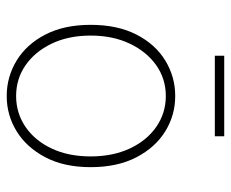

<svg xmlns="http://www.w3.org/2000/svg" viewBox="-78 -598 688 572"><g transform="rotate(90 266.0 -312.0)"><path d="M266 12Q209 12 160.5 -17.5Q112 -47 83 -103Q54 -159 54 -238Q54 -318 83 -374.5Q112 -431 160.5 -460.5Q209 -490 266 -490Q323 -490 371 -460.5Q419 -431 448.5 -374.5Q478 -318 478 -238Q478 -159 448.5 -103Q419 -47 371 -17.5Q323 12 266 12ZM266 -16Q317 -16 358 -44Q399 -72 422.5 -122Q446 -172 446 -238Q446 -304 422.5 -354.5Q399 -405 358 -433.5Q317 -462 266 -462Q215 -462 174.5 -433.5Q134 -405 110 -354.5Q86 -304 86 -238Q86 -172 110 -122Q134 -72 174.5 -44Q215 -16 266 -16ZM146 -608V-636H386V-608Z"/></g></svg>

Font: Assistant ExtraLight ExtraLight
Style: Regular
Weight: 250
Version: Version 3.000